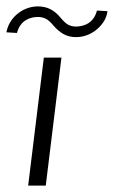

<svg xmlns="http://www.w3.org/2000/svg" viewBox="-55 -580 356 600"><path d="M88 0H33L82 -400H137ZM113 -499Q99 -516 88 -521.5Q77 -527 63 -527Q55 -527 45.5 -525Q36 -523 26.5 -517.5Q17 -512 9.5 -502Q2 -492 -2 -477L-35 -479Q-31 -499 -21 -514Q-11 -529 3 -539.5Q17 -550 32.5 -555Q48 -560 63 -560Q86 -560 103 -551Q120 -542 134 -525Q148 -508 158.5 -502.5Q169 -497 183 -497Q190 -497 200 -499Q210 -501 219.5 -506.5Q229 -512 236.5 -522Q244 -532 248 -547L281 -545Q278 -525 267.5 -510Q257 -495 243 -484.5Q229 -474 213.5 -469Q198 -464 183 -464Q160 -464 143.5 -473.5Q127 -483 113 -499Z"/></svg>

Font: Josefin Sans
Style: Italic
Weight: 400
Italic angle: -7.5°
Designer: Santiago Orozco
Foundry: Typemade